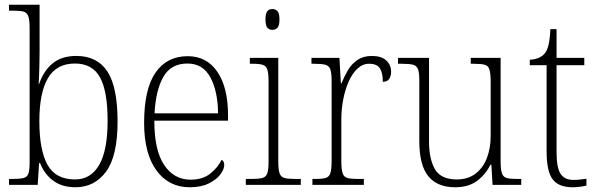

<svg xmlns="http://www.w3.org/2000/svg" viewBox="-20 -780 2518 810"><path d="M298 10Q243 10 205.5 -17Q168 -44 149 -92H145L139 0H18V-25H32Q63 -25 79 -29Q95 -33 100 -48Q105 -63 105 -96V-659Q105 -695 99.5 -711Q94 -727 79.5 -731Q65 -735 37 -735H18V-760H147V-564Q147 -536 146 -496Q145 -456 143 -426H145Q164 -481 202 -512.5Q240 -544 302 -544Q390 -544 433 -478.5Q476 -413 476 -267Q476 -122 427.5 -56Q379 10 298 10ZM297 -23Q363 -23 398.5 -84.5Q434 -146 434 -270Q434 -395 402 -453.5Q370 -512 296 -512Q218 -512 182 -450Q146 -388 146 -269Q146 -148 180 -85.5Q214 -23 297 -23Z M780 10Q692 10 640 -61Q588 -132 588 -262Q588 -404 636 -473.5Q684 -543 772 -543Q852 -543 897 -477Q942 -411 942 -294V-271H631Q631 -146 672.5 -84Q714 -22 784 -22Q835 -22 867 -47.5Q899 -73 915 -106Q926 -100 926 -84Q926 -66 909.5 -44Q893 -22 860.5 -6Q828 10 780 10ZM900 -302Q899 -395 867.5 -453.5Q836 -512 771 -512Q701 -512 669 -455.5Q637 -399 632 -302Z M1129 -654Q1116 -654 1108 -663Q1100 -672 1100 -698Q1100 -724 1108 -733Q1116 -742 1129 -742Q1142 -742 1150.5 -733Q1159 -724 1159 -698Q1159 -672 1150.5 -663Q1142 -654 1129 -654ZM1017 0V-25H1039Q1071 -25 1086.5 -29Q1102 -33 1107.5 -48.5Q1113 -64 1113 -98V-435Q1113 -470 1108 -486Q1103 -502 1088.5 -506.5Q1074 -511 1046 -511H1034V-536H1154V-99Q1154 -65 1159.5 -49Q1165 -33 1180.5 -29Q1196 -25 1228 -25H1249V0Z M1298 0V-25H1310Q1338 -25 1353 -29Q1368 -33 1373.5 -49Q1379 -65 1379 -101V-438Q1379 -472 1373.5 -487.5Q1368 -503 1352 -507Q1336 -511 1304 -511H1294V-536H1412L1418 -429H1421Q1432 -457 1447.5 -483.5Q1463 -510 1488 -527Q1513 -544 1549 -544Q1589 -544 1609.5 -525Q1630 -506 1630 -477Q1630 -459 1622 -447Q1614 -435 1595 -435Q1595 -473 1582.5 -492Q1570 -511 1537 -511Q1510 -511 1488 -490.5Q1466 -470 1451 -436Q1436 -402 1428 -360.5Q1420 -319 1420 -278V-100Q1420 -65 1425.5 -49Q1431 -33 1446 -29Q1461 -25 1489 -25H1515V0Z M1900 10Q1825 10 1787 -36.5Q1749 -83 1749 -184V-439Q1749 -473 1743.5 -488Q1738 -503 1722 -507Q1706 -511 1674 -511H1659V-536H1790V-183Q1790 -109 1815 -66Q1840 -23 1907 -23Q1955 -23 1987 -48Q2019 -73 2034.5 -114.5Q2050 -156 2050 -205V-433Q2050 -469 2045 -486Q2040 -503 2024.5 -507Q2009 -511 1976 -511H1966V-536H2092V-99Q2092 -65 2097.5 -49Q2103 -33 2118 -29Q2133 -25 2162 -25H2179V0H2058L2053 -85H2049Q2028 -43 1992 -16.5Q1956 10 1900 10Z M2395 10Q2337 10 2311.5 -23.5Q2286 -57 2286 -142V-505H2215V-528Q2255 -530 2276 -552Q2288 -565 2294 -590Q2300 -615 2302 -657H2328V-536H2445V-505H2328V-137Q2328 -72 2345 -46.5Q2362 -21 2399 -21Q2415 -21 2427 -22.5Q2439 -24 2454 -26V3Q2424 10 2395 10Z"/></svg>

Font: Noto Serif Tamil SemiCondensed ExtraLight
Style: Regular
Weight: 200
Width: 4
Designer: Indian Type Foundry, Tom Grace, and the Monotype Design Team
Foundry: Monotype Imaging Inc.
Version: Version 2.004; ttfautohint (v1.8.4.7-5d5b)